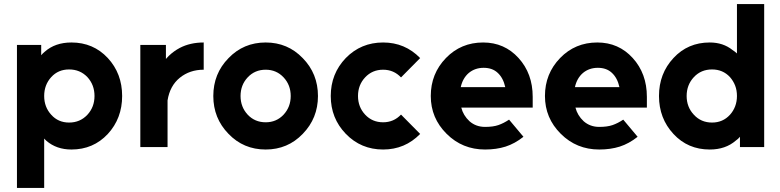

<svg xmlns="http://www.w3.org/2000/svg" viewBox="-20 -720 3819 940"><path d="M181.7 -500V-449.7Q185.7 -454.3 190 -458.7Q194.3 -463 199 -466.7Q250 -512 329.7 -512Q436.7 -512 507.7 -436Q578 -360 578 -250Q578 -140.3 507.7 -64Q436.7 12 329.7 12Q256.7 12 207 -30.7Q204.3 -33 201.7 -36Q199 -39 196.3 -41.7V200H63V-500ZM318.3 -120Q372 -120 407.7 -158Q442.7 -195.7 442.7 -250Q442.7 -304.7 407.7 -342.7Q372 -380 318.3 -380Q265 -380 231 -342.7Q196.3 -304.7 196.3 -250Q196.3 -195.7 231 -158Q265 -120 318.3 -120Z M667 -500V0H800.3V-228.3Q811.7 -300 860.3 -339.3Q909 -378.7 977.3 -378.7V-512Q911 -512 860 -485.3Q830.7 -469.7 807 -447Q803 -443 799.3 -439Q795.7 -435 792.3 -431.3V-500Z M1280.8 -378.7Q1333.3 -378.7 1368.3 -341.3Q1403.3 -304 1403.3 -249.9Q1403.3 -196.3 1368.3 -158.5Q1333.3 -121.3 1280.8 -121.3Q1227.7 -121.3 1192.7 -158.5Q1157.7 -196.3 1157.7 -249.9Q1157.7 -304 1192.7 -341.3Q1227.7 -378.7 1280.8 -378.7ZM1280.7 -512Q1172.3 -512 1098.7 -435.3Q1024.3 -359.5 1024.3 -249.8Q1024.3 -141 1098.7 -64.7Q1172.3 12 1280.7 12Q1388.7 12 1462.3 -64.7Q1536.7 -141.3 1536.7 -249.8Q1536.7 -359.3 1462.3 -435.3Q1388.7 -512 1280.7 -512Z M1855.7 -512Q1747.3 -512 1673 -436Q1599.3 -359.3 1599.3 -250Q1599.3 -141 1673 -64.7Q1747.3 12 1855.7 12Q1962.7 12 2037 -64.3L1943.3 -159Q1907.7 -121.3 1855.7 -121.3Q1802.7 -121.3 1767.7 -158.7Q1732.7 -196.3 1732.7 -250Q1732.7 -304 1767.7 -341.3Q1802.7 -378.7 1855.7 -378.7Q1907.7 -378.7 1943.3 -341L2037 -435.7Q1962.7 -512 1855.7 -512Z M2588 -193.3V-246Q2588 -359.7 2518.7 -436Q2449.7 -512 2345.3 -512Q2237 -512 2163.3 -436Q2089 -359.3 2089 -250Q2089 -141.7 2166.7 -64.7Q2243.7 12 2354.7 12Q2410.3 12 2455.3 -2.3Q2500.3 -16.7 2542.7 -50.3L2472.3 -134.3Q2446 -116.7 2420.2 -107.7Q2394.3 -98.7 2354.7 -98.7Q2310.3 -98.7 2278.7 -126.3Q2248 -154.7 2238.3 -193.3ZM2348 -388Q2390 -388 2416 -364Q2443.7 -339 2453.7 -293.3H2235.7Q2245.3 -337.3 2275.3 -363Q2305.7 -388 2348 -388Z M3147 -193.3V-246Q3147 -359.7 3077.7 -436Q3008.7 -512 2904.3 -512Q2796 -512 2722.3 -436Q2648 -359.3 2648 -250Q2648 -141.7 2725.7 -64.7Q2802.7 12 2913.7 12Q2969.3 12 3014.3 -2.3Q3059.3 -16.7 3101.7 -50.3L3031.3 -134.3Q3005 -116.7 2979.2 -107.7Q2953.3 -98.7 2913.7 -98.7Q2869.3 -98.7 2837.7 -126.3Q2807 -154.7 2797.3 -193.3ZM2907 -388Q2949 -388 2975 -364Q3002.7 -339 3012.7 -293.3H2794.7Q2804.3 -337.3 2834.3 -363Q2864.7 -388 2907 -388Z M3466 -380Q3412.3 -380 3377.3 -342.7Q3341.7 -304.7 3341.7 -250Q3341.7 -195.7 3377.3 -158Q3412.3 -120 3466 -120Q3519 -120 3553.7 -158Q3570.3 -176.3 3579.2 -199.7Q3588 -223 3588 -250Q3588 -278 3579.2 -300.8Q3570.3 -323.7 3553.7 -342.7Q3519 -380 3466 -380ZM3454.7 -512Q3520.3 -512 3566 -475.3Q3572.3 -471.7 3577.5 -467.3Q3582.7 -463 3588 -458.3V-700H3721.3V0H3602.7V-50.3Q3598 -45 3593.2 -40.3Q3588.3 -35.7 3582.7 -32Q3532.3 12 3454.7 12Q3347.7 12 3277.3 -64Q3206.3 -140.3 3206.3 -250Q3206.3 -360 3277.3 -436Q3347.7 -512 3454.7 -512Z"/></svg>

Font: Unageo Variable
Style: Regular
Weight: 300
Designer: Richard Sepsi
Foundry: Richard Sepsi
Version: Version 2.200